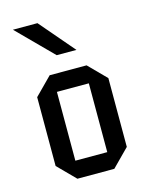

<svg xmlns="http://www.w3.org/2000/svg" viewBox="-117 -854 734 930"><g transform="rotate(-15 250.5 -389.0)"><path d="M425 -87 339 0H154L68 -87V-432L154 -519H339L425 -432ZM327 -87V-432H167V-87ZM311 -604H212L39 -778H162Z"/></g></svg>

Font: Iceberg
Style: Regular
Weight: 400
Designer: Victor Kharyk
Foundry: Cyreal (www.cyreal.org)
Version: Version 1.002